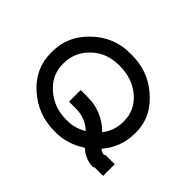

<svg xmlns="http://www.w3.org/2000/svg" viewBox="-134 -968 1237 1237"><g transform="rotate(45 484.5 -350.0)"><path d="M792 -118Q792 -118 795 -124H881V-18H802Q802 -18 800 -16Q799 -13 798 -12H794Q726 -12 670 -63Q572 0 471 0H455Q305 0 194 -99Q83 -198 83 -339V-353Q83 -491 185 -591Q295 -700 444 -700H461Q607 -700 711 -611Q833 -510 833 -367V-355Q833 -231 750 -134Q770 -118 792 -118ZM188 -343Q188 -244 267 -175Q346 -106 455 -106H467Q534 -106 598 -143Q537 -201 451 -201H388V-307H452Q584 -307 678 -213Q727 -275 727 -355V-363Q727 -463 649 -529Q571 -595 459 -595H448Q337 -595 263 -524Q188 -452 188 -352Z"/></g></svg>

Font: Teller
Style: Regular
Weight: 400
Version: Version 3.020;FEAKit 1.0